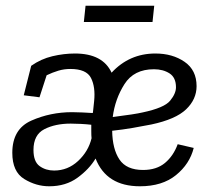

<svg xmlns="http://www.w3.org/2000/svg" viewBox="-20 -641 745 671"><path d="M279 -621H519L513 -564H273ZM226 -400Q204 -400 184 -394Q164 -388 143 -378L118 -301L63 -308L89 -411Q123 -435 163 -444.5Q203 -454 242 -454Q339 -454 370 -387Q432 -454 523 -454Q583 -454 625 -425Q667 -396 667 -340Q667 -294 630.5 -259Q594 -224 509 -206Q479 -200 444 -194Q409 -188 372 -184Q373 -120 397.5 -83.5Q422 -47 480 -47Q527 -47 556.5 -71.5Q586 -96 601 -137L657 -124Q643 -68 595 -29Q547 10 469 10Q352 10 314 -87Q292 -50 251 -20Q210 10 152 10Q106 10 64.5 -15.5Q23 -41 23 -107Q23 -190 89.5 -219.5Q156 -249 232 -249Q248 -249 268 -248Q288 -247 304 -246Q304 -247 304.5 -247.5Q305 -248 305 -250L309 -288Q314 -337 298 -368.5Q282 -400 226 -400ZM518 -399Q448 -399 415 -347Q382 -295 374 -232Q453 -242 478 -248Q554 -264 574.5 -289Q595 -314 595 -336Q595 -370 572.5 -384.5Q550 -399 518 -399ZM169 -45Q217 -45 253 -78.5Q289 -112 300 -158Q299 -166 299 -183V-205Q282 -207 262 -208Q242 -209 227 -209Q173 -209 135 -189.5Q97 -170 97 -117Q97 -76 118.5 -60.5Q140 -45 169 -45Z"/></svg>

Font: Zilla Slab
Style: Italic
Weight: 400
Italic angle: -6°
Designer: Typotheque.com
Foundry: Typotheque type foundry
Version: Version 1.1; 2017; ttfautohint (v1.6)